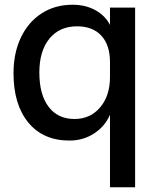

<svg xmlns="http://www.w3.org/2000/svg" viewBox="-20 -580 667 810"><path d="M444 -96Q423 -47 377 -17Q331 13 273 13Q162 13 99.5 -63Q37 -139 37 -271Q37 -356 68 -421.5Q99 -487 155.5 -523.5Q212 -560 286 -560Q341 -560 382.5 -537Q424 -514 444 -475V-548H550V210H444ZM294 -78Q361 -78 402.5 -127Q444 -176 444 -255V-318Q444 -390 407.5 -429.5Q371 -469 305 -469Q231 -469 188.5 -417Q146 -365 146 -274Q146 -181 185 -129.5Q224 -78 294 -78Z"/></svg>

Font: Application Medium
Style: Regular
Weight: 500
Designer: Wei Huang
Foundry: Wei Huang
Version: Version 0.012